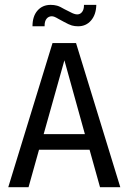

<svg xmlns="http://www.w3.org/2000/svg" viewBox="-20 -785 540 805"><path d="M250 -532.2 163.1 -222.7H335.9ZM200.2 -604.5H298.8L484.4 0H399.4L355.5 -157.2H143.6L99.6 0H14.6ZM248 -693.4 224.6 -706.1Q214.8 -711.9 208.5 -714.4Q202.1 -716.8 197.3 -716.8Q183.6 -716.8 175.3 -706.5Q167 -696.3 167 -677.7V-674.8H116.2Q116.2 -716.8 137.2 -740.7Q158.2 -764.6 192.4 -764.6Q207 -764.6 219.2 -761.2Q231.4 -757.8 251 -746.1L274.4 -734.4Q283.2 -729.5 290.5 -727.1Q297.9 -724.6 303.7 -724.6Q316.4 -724.6 324.2 -734.9Q332 -745.1 332 -761.7V-764.6H383.8Q382.8 -723.6 361.8 -699.2Q340.8 -674.8 307.6 -674.8Q293 -674.8 281.2 -678.2Q269.5 -681.6 248 -693.4Z"/></svg>

Font: BabelStone Marchen
Style: Regular
Weight: 400
Designer: Andrew West
Foundry: Andrew West
Version: Version 9.003 2021-11-11